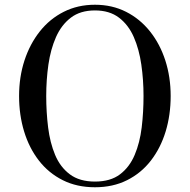

<svg xmlns="http://www.w3.org/2000/svg" viewBox="-20 -780 800 810"><path d="M380.5 10Q304.5 10 245 -19.8Q185.5 -49.5 144.2 -102.5Q103 -155.5 81.8 -225.2Q60.5 -295 60.5 -375Q60.5 -455 83.2 -524.8Q106 -594.5 148 -647.5Q190 -700.5 249 -730.2Q308 -760 380.5 -760Q453 -760 511.8 -730.2Q570.5 -700.5 612.8 -647.5Q655 -594.5 677.5 -524.8Q700 -455 700 -375Q700 -295 678.8 -225.2Q657.5 -155.5 616.5 -102.5Q575.5 -49.5 516 -19.8Q456.5 10 380.5 10ZM380.5 -14Q446 -14 486.2 -44.5Q526.5 -75 548.2 -126.5Q570 -178 577.8 -242.5Q585.5 -307 585.5 -375Q585.5 -443 576.2 -507.5Q567 -572 544.5 -623.5Q522 -675 482 -705.5Q442 -736 380.5 -736Q319 -736 279 -705.5Q239 -675 216.2 -623.5Q193.5 -572 184.2 -507.5Q175 -443 175 -375Q175 -307 183 -242.5Q191 -178 212.5 -126.5Q234 -75 274.8 -44.5Q315.5 -14 380.5 -14Z"/></svg>

Font: Bodoni Moda 9pt
Style: Regular
Weight: 400
Designer: Owen Earl
Foundry: indestructible type
Version: Version 2.005